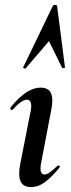

<svg xmlns="http://www.w3.org/2000/svg" viewBox="-20 -751 287 780"><path d="M106 9Q73 9 63 -16Q53 -41 63 -89L104 -297Q114 -346 89 -346Q79 -346 64.5 -336Q50 -326 32 -306Q28 -302 24 -306.5Q20 -311 23 -315Q59 -358 88 -376.5Q117 -395 145 -395Q177 -395 187 -372.5Q197 -350 189 -309L147 -89Q142 -61 147 -51.5Q152 -42 160 -42Q171 -42 184 -52Q197 -62 213 -77Q217 -81 221 -77Q225 -73 221 -69Q190 -32 163 -11.5Q136 9 106 9ZM212 -726 244 -477Q244 -475 238.5 -474.5Q233 -474 232 -476L179 -584L85 -474Q83 -471 78 -473Q73 -475 74 -477L194 -726Q196 -731 204 -731Q212 -731 212 -726Z"/></svg>

Font: Cormorant
Style: Bold Italic
Weight: 700
Italic angle: -10°
Designer: Christian Thalmann (Catharsis Fonts)
Foundry: Catharsis Fonts
Version: Version 4.000